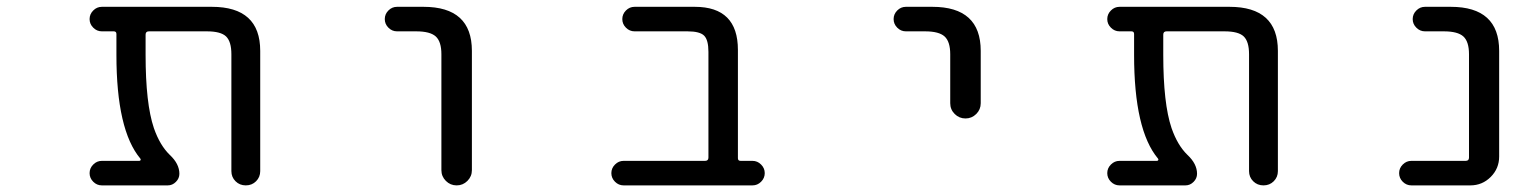

<svg xmlns="http://www.w3.org/2000/svg" viewBox="-20 -567 4540 566"><path d="M747.1 -62.5Q747.1 -44.9 734.9 -32.7Q722.7 -20.5 704.6 -20.5Q686.5 -20.5 674.3 -32.7Q662.1 -44.9 662.1 -62.5V-407.2Q662.1 -444.3 646.5 -459.5Q630.9 -474.6 589.8 -474.6H418.9Q409.2 -474.6 409.2 -464.8V-405.3Q409.2 -261.7 433.6 -189.5Q451.2 -138.7 480.5 -110.4Q508.8 -84 508.8 -54.7Q508.8 -41 498.5 -30.8Q488.3 -20.5 474.6 -20.5H280.3Q265.6 -20.5 254.9 -31.2Q244.1 -42 244.1 -56.6Q244.1 -71.3 254.9 -82Q265.6 -92.8 280.3 -92.8H390.6Q393.6 -92.8 394.5 -95.2Q395.5 -97.7 393.6 -99.6Q323.2 -183.6 323.2 -405.3V-466.8Q323.2 -474.6 315.4 -474.6H280.3Q265.6 -474.6 254.9 -485.4Q244.1 -496.1 244.1 -510.7Q244.1 -525.4 254.9 -536.1Q265.6 -546.9 280.3 -546.9H604.5Q747.1 -546.9 747.1 -417Z M1150.4 -474.6Q1135.7 -474.6 1125 -485.4Q1114.3 -496.1 1114.3 -510.7Q1114.3 -525.4 1125 -536.1Q1135.7 -546.9 1150.4 -546.9H1228.5Q1371.1 -546.9 1371.1 -417V-65.4Q1371.1 -46.9 1357.9 -33.7Q1344.7 -20.5 1326.2 -20.5Q1307.6 -20.5 1294.4 -33.7Q1281.2 -46.9 1281.2 -65.4V-407.2Q1281.2 -444.3 1264.6 -459.5Q1248 -474.6 1207 -474.6Z M2068.4 -414.1Q2068.4 -449.2 2055.7 -461.9Q2043 -474.6 2006.8 -474.6H1850.6Q1835.9 -474.6 1825.2 -485.4Q1814.5 -496.1 1814.5 -510.7Q1814.5 -525.4 1825.2 -536.1Q1835.9 -546.9 1850.6 -546.9H2028.3Q2155.3 -546.9 2155.3 -419.9V-100.6Q2155.3 -92.8 2163.1 -92.8H2198.2Q2212.9 -92.8 2223.6 -82Q2234.4 -71.3 2234.4 -56.6Q2234.4 -42 2223.6 -31.2Q2212.9 -20.5 2198.2 -20.5H1818.4Q1803.7 -20.5 1793 -31.2Q1782.2 -42 1782.2 -56.6Q1782.2 -71.3 1793 -82Q1803.7 -92.8 1818.4 -92.8H2058.6Q2068.4 -92.8 2068.4 -102.5Z M2650.4 -474.6Q2635.7 -474.6 2625 -485.4Q2614.3 -496.1 2614.3 -510.7Q2614.3 -525.4 2625 -536.1Q2635.7 -546.9 2650.4 -546.9H2728.5Q2871.1 -546.9 2871.1 -417V-262.7Q2871.1 -244.1 2857.9 -231Q2844.7 -217.8 2826.2 -217.8Q2807.6 -217.8 2794.4 -231Q2781.2 -244.1 2781.2 -262.7V-407.2Q2781.2 -444.3 2764.6 -459.5Q2748 -474.6 2707 -474.6Z M3747.1 -62.5Q3747.1 -44.9 3734.9 -32.7Q3722.7 -20.5 3704.6 -20.5Q3686.5 -20.5 3674.3 -32.7Q3662.1 -44.9 3662.1 -62.5V-407.2Q3662.1 -444.3 3646.5 -459.5Q3630.9 -474.6 3589.8 -474.6H3418.9Q3409.2 -474.6 3409.2 -464.8V-405.3Q3409.2 -261.7 3433.6 -189.5Q3451.2 -138.7 3480.5 -110.4Q3508.8 -84 3508.8 -54.7Q3508.8 -41 3498.5 -30.8Q3488.3 -20.5 3474.6 -20.5H3280.3Q3265.6 -20.5 3254.9 -31.2Q3244.1 -42 3244.1 -56.6Q3244.1 -71.3 3254.9 -82Q3265.6 -92.8 3280.3 -92.8H3390.6Q3393.6 -92.8 3394.5 -95.2Q3395.5 -97.7 3393.6 -99.6Q3323.2 -183.6 3323.2 -405.3V-466.8Q3323.2 -474.6 3315.4 -474.6H3280.3Q3265.6 -474.6 3254.9 -485.4Q3244.1 -496.1 3244.1 -510.7Q3244.1 -525.4 3254.9 -536.1Q3265.6 -546.9 3280.3 -546.9H3604.5Q3747.1 -546.9 3747.1 -417Z M4310.5 -407.2Q4310.5 -444.3 4293.9 -459.5Q4277.3 -474.6 4236.3 -474.6H4180.7Q4166 -474.6 4155.3 -485.4Q4144.5 -496.1 4144.5 -510.7Q4144.5 -525.4 4155.3 -536.1Q4166 -546.9 4180.7 -546.9H4256.8Q4399.4 -546.9 4399.4 -417V-105.5Q4399.4 -70.3 4374.5 -45.4Q4349.6 -20.5 4314.5 -20.5H4140.6Q4126 -20.5 4115.2 -31.2Q4104.5 -42 4104.5 -56.6Q4104.5 -71.3 4115.2 -82Q4126 -92.8 4140.6 -92.8H4300.8Q4310.5 -92.8 4310.5 -102.5Z"/></svg>

Font: Rounded-X Mgen+ 1mn regular
Style: Regular
Weight: 400
Designer: [Source Han Sans]
Ryoko NISHIZUKA  (kana & ideographs); Paul D. Hunt (Latin, Greek & Cyrillic); Wenlong ZHANG  (bopomofo
Version: Version 1.059.20150602